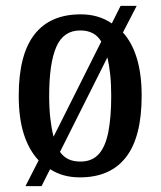

<svg xmlns="http://www.w3.org/2000/svg" viewBox="-20 -596 549 656"><path d="M112 -48Q79 -83 61.5 -137.5Q44 -192 44 -269Q44 -409 97.5 -478Q151 -547 256 -547Q317 -547 362 -516L392 -576H447L400 -485Q431 -451 447.5 -397Q464 -343 464 -269Q464 -128 410.5 -59Q357 10 253 10Q223 10 198 3Q173 -4 151 -18L122 40H67ZM255 -44Q294 -44 317 -69Q340 -94 350 -144.5Q360 -195 360 -268Q360 -309 356.5 -341.5Q353 -374 347 -400L185 -77Q197 -60 214 -52Q231 -44 255 -44ZM326 -454Q314 -474 296 -483Q278 -492 254 -492Q197 -492 172.5 -436Q148 -380 148 -269Q148 -226 152 -191Q156 -156 163 -129Z"/></svg>

Font: Noto Serif Khmer Condensed Medium
Style: Regular
Weight: 500
Width: 3
Designer: Danh Hong and the Monotype Design Team
Foundry: Monotype Imaging Inc.
Version: Version 2.004